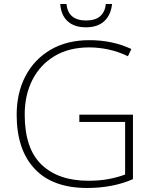

<svg xmlns="http://www.w3.org/2000/svg" viewBox="-20 -926 762 956"><path d="M375 -355H642V-34Q592 -12 534.5 -1Q477 10 414 10Q242 10 152.5 -85.5Q63 -181 63 -355Q63 -462 106 -545.5Q149 -629 230.5 -677.5Q312 -726 425 -726Q483 -726 535 -715Q587 -704 634 -682L617 -646Q569 -669 520.5 -679.5Q472 -690 424 -690Q324 -690 252 -647Q180 -604 141.5 -528.5Q103 -453 103 -356Q103 -186 187 -106Q271 -26 420 -26Q476 -26 521 -34.5Q566 -43 603 -57V-319H375ZM538 -906Q532 -851 499 -820.5Q466 -790 408 -790Q350 -790 317 -820Q284 -850 280 -906H311Q319 -824 409 -824Q455 -824 479 -845.5Q503 -867 507 -906Z"/></svg>

Font: Noto Sans ExtraLight
Style: Regular
Weight: 200
Designer: Monotype Design Team
Foundry: Monotype Imaging Inc.
Version: Version 2.007